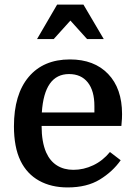

<svg xmlns="http://www.w3.org/2000/svg" viewBox="-20 -810 592 840"><path d="M511 -259H162Q162 -189 182 -143Q199 -105 229.5 -86Q260 -67 301 -67Q346 -67 388 -87Q430 -107 461 -145L508 -109Q473 -59 416.5 -24.5Q360 10 276 10Q204 10 151 -19.5Q98 -49 70 -106Q55 -137 48 -175Q41 -213 41 -257Q41 -397 105.5 -473.5Q170 -550 286 -550Q392 -550 453 -486.5Q514 -423 514 -311Q514 -300 513.5 -290.5Q513 -281 511 -259ZM282 -486Q174 -486 163 -318H393V-346Q393 -413 364 -449.5Q335 -486 282 -486ZM434 -639 345 -790H230L142 -639H215L288 -720L361 -639Z"/></svg>

Font: Domine SemiBold
Style: Regular
Weight: 600
Designer: Pablo Impallari, Rodrigo Fuenzalida, Brenda Gallo
Foundry: Pablo Impallari, Rodrigo Fuenzalida, Brenda Gallo
Version: Version 2.000